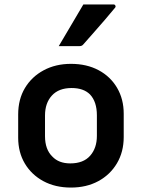

<svg xmlns="http://www.w3.org/2000/svg" viewBox="-20 -835 640 866"><path d="M300 -547Q371 -547 424.5 -518.5Q478 -490 508 -439Q538 -388 538 -322V-217Q538 -150 507.5 -98.5Q477 -47 423.5 -18Q370 11 300 11Q229 11 175.5 -18Q122 -47 92 -97.5Q62 -148 62 -214V-319Q62 -387 92.5 -438Q123 -489 177 -518Q231 -547 300 -547ZM303 -438Q245 -438 214 -404Q183 -370 183 -314V-221Q183 -161 216 -129Q245 -98 297 -98Q356 -98 386.5 -132.5Q417 -167 417 -222V-315Q417 -376 386 -409Q357 -438 303 -438ZM356 -815H492Q498 -815 500.5 -809.5Q503 -804 498 -799Q474 -770 452.5 -745Q431 -720 408 -694Q385 -668 356 -635Q350 -627 339 -627H245Q272 -673 300 -720Q328 -767 356 -815Z"/></svg>

Font: Recursive Mn Lnr St SmB
Style: Regular
Weight: 600
Monospace: yes
Version: Version 1.079;hotconv 1.0.112;makeotfexe 2.5.65598; ttfautoh